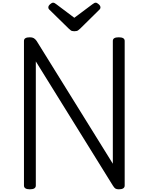

<svg xmlns="http://www.w3.org/2000/svg" viewBox="-20 -1392 1103 1426"><path d="M202 14Q158 14 158 -14V-1088Q158 -1102 169 -1108.5Q180 -1115 202 -1115Q220 -1115 231 -1108.5Q242 -1102 252 -1088L818 -176V-1088Q818 -1102 829 -1108.5Q840 -1115 862 -1115Q906 -1115 906 -1088V-14Q906 0 895 7Q884 14 863 14Q847 14 838 9Q829 4 818 -14L246 -936V-14Q246 0 235 7Q224 14 202 14ZM691 -1372Q700 -1372 713 -1360.5Q726 -1349 726 -1338Q726 -1336 725.5 -1332Q725 -1328 720 -1322L576 -1180Q569 -1174 560.5 -1167Q552 -1160 532 -1160Q513 -1160 505 -1167Q497 -1174 490 -1180L345 -1322Q340 -1328 339.5 -1332Q339 -1336 339 -1338Q339 -1349 352 -1360.5Q365 -1372 374 -1372Q381 -1372 386.5 -1368.5Q392 -1365 399 -1360L532 -1260L666 -1360Q674 -1365 679 -1368.5Q684 -1372 691 -1372Z"/></svg>

Font: Playwrite FR Moderne
Style: Regular
Weight: 400
Designer: Veronika Burian, José Scaglione
Foundry: TypeTogether
Version: Version 1.002